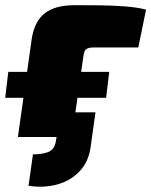

<svg xmlns="http://www.w3.org/2000/svg" viewBox="-32 -528 583 740"><path d="M78 188 95 67Q131 67 154.5 57.5Q178 48 183 18L186 0H117L130 -95H336L317 40Q309 97 273.5 133.5Q238 170 186.5 183.5Q135 197 78 188ZM-12 -151 0 -251H389L377 -151ZM255 -508Q302 -508 351.5 -507.5Q401 -507 448 -503.5Q495 -500 531 -491L501 -345H328Q309 -345 300.5 -338.5Q292 -332 290 -315L245 0H37L90 -376Q100 -445 140 -476.5Q180 -508 255 -508Z"/></svg>

Font: Exo 2 Black
Style: Italic
Weight: 900
Italic angle: -8°
Designer: Natanael Gama
Foundry: Natanael Gama
Version: Version 2.010